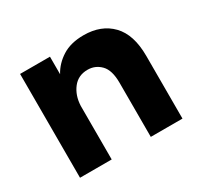

<svg xmlns="http://www.w3.org/2000/svg" viewBox="-107 -604 772 740"><g transform="rotate(-30 279.0 -234.5)"><path d="M369 -241Q369 -297 345 -321.5Q321 -346 287 -346Q245 -346 221 -315Q197 -284 195 -239V0H54V-462H187V-384Q207 -421 245 -445Q283 -469 340 -469Q418 -469 464 -421.5Q510 -374 510 -279V0H369V-241Z"/></g></svg>

Font: Tilda Sans Extra Bold
Style: Regular
Weight: 800
Designer: ParaType Ltd
Foundry: ParaType Ltd
Version: Version 1.009